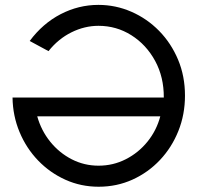

<svg xmlns="http://www.w3.org/2000/svg" viewBox="-20 -732 788 766"><path d="M373.5 13Q303 13 241.2 -14.8Q179.5 -42.5 132.2 -91.5Q85 -140.5 58 -205.2Q31 -270 30 -343H633.5Q634 -424.5 598.8 -489.2Q563.5 -554 504 -591.5Q444.5 -629 373 -629Q317.5 -629 265 -603Q212.5 -577 173.5 -528L98.5 -568.5Q150.5 -638.5 222 -675.5Q293.5 -712.5 372.5 -712.5Q441.5 -712.5 504 -685.2Q566.5 -658 614.8 -608.8Q663 -559.5 690.5 -493.8Q718 -428 718 -350.5Q718 -275.5 691.8 -209.8Q665.5 -144 618.5 -94Q571.5 -44 508.8 -15.5Q446 13 373.5 13ZM373 -71Q431.5 -71 482 -96.8Q532.5 -122.5 568.5 -167Q604.5 -211.5 619.5 -268H128.5Q144.5 -211 180.5 -166.5Q216.5 -122 266.2 -96.5Q316 -71 373 -71Z"/></svg>

Font: Urbanist Medium
Style: Regular
Weight: 500
Designer: Corey Hu
Foundry: Corey Hu
Version: Version 1.321; ttfautohint (v1.8.4.7-5d5b)